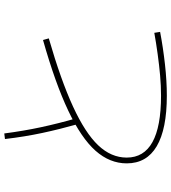

<svg xmlns="http://www.w3.org/2000/svg" viewBox="30 -860 819 920"><g transform="rotate(-90 440.0 -400.5)"><path d="M116.7 -203.3Q116.7 -284.4 177.2 -352.8Q237.8 -421.1 368.9 -483.3Q500 -545.6 707.8 -604.4L715.6 -576.7Q515.6 -518.9 388.9 -460.6Q262.2 -402.2 203.3 -340Q144.4 -277.8 144.4 -203.3Q144.4 -38.9 441.1 -38.9Q487.8 -38.9 537.8 -43.3Q587.8 -47.8 640 -55Q692.2 -62.2 742.2 -71.1L746.7 -43.3Q671.1 -28.9 591.1 -20Q511.1 -11.1 441.1 -11.1Q281.1 -11.1 198.9 -59.4Q116.7 -107.8 116.7 -203.3ZM305.6 -434.4Q280 -525.6 262.2 -608.9Q244.4 -692.2 233.3 -786.7L260 -790Q272.2 -696.7 290 -613.9Q307.8 -531.1 333.3 -442.2Z"/></g></svg>

Font: Paperlogy 1 Thin
Style: Regular
Weight: 250
Designer: redesigned by Lee Juim, glyphs from Gmarket Sans & Montserrat
Foundry: PT&
Version: Version 1.001